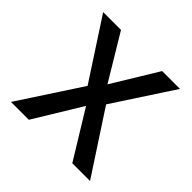

<svg xmlns="http://www.w3.org/2000/svg" viewBox="-141 -658 788 788"><g transform="rotate(45 253.0 -264.0)"><path d="M127 0H23.4L199.2 -269L30.3 -528.3H133.8L252.4 -331.1L372.6 -528.3H476.1L306.6 -269L482.4 0H379.4L252.9 -206.5Z"/></g></svg>

Font: Bert Sans Medium
Style: Regular
Weight: 500
Designer: Christian Robertson, Adam Twardoch, & Cristiano Sobral
Foundry: Google
Version: Version 12.135;January 10, 2020;FontCreator 12.0.0.2547 64-b